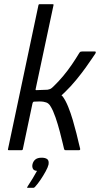

<svg xmlns="http://www.w3.org/2000/svg" viewBox="-20 -718 478 918"><path d="M18 -4 164 -694Q165 -698 169 -698H232Q237 -698 236 -694L151 -295Q150 -293 150 -290Q150 -287 153 -287Q167 -287 180.5 -288Q194 -289 207 -289Q217 -291 222 -293.5Q227 -296 236 -305Q260 -328 282.5 -355Q305 -382 324 -410Q343 -438 358 -463Q362 -470 365.5 -471Q369 -472 375 -472H432Q438 -472 438 -469Q438 -466 436 -462Q435 -461 422.5 -442Q410 -423 389.5 -394.5Q369 -366 343.5 -335Q318 -304 290 -277Q286 -273 282 -269.5Q278 -266 274 -262Q275 -261 277.5 -259Q280 -257 281 -255Q294 -237 306 -207.5Q318 -178 328 -144Q338 -110 345.5 -80Q353 -50 357.5 -30Q362 -10 363 -8Q365 0 358 0Q355 0 345.5 0Q336 0 325.5 0Q315 0 306 0Q297 0 294 0Q290 0 289 -0.5Q288 -1 286 -7Q286 -7 280.5 -30.5Q275 -54 266 -88.5Q257 -123 245.5 -156.5Q234 -190 222 -209Q218 -217 210.5 -223Q203 -229 188 -231.5Q173 -234 142 -232Q137 -231 135 -222L89 -4Q88 0 84 0H21Q17 0 18 -4ZM212 69Q209 82 198 102Q187 122 173.5 142Q160 162 147 176Q143 180 140 180Q135 180 126.5 180Q118 180 111 180Q109 179 109.5 178Q110 177 114 170Q123 157 136 135.5Q149 114 157 99Q142 98 137.5 89Q133 80 135 69Q138 54 148.5 45Q159 36 179 36Q197 36 206 43Q215 50 212 69Z"/></svg>

Font: Glory
Style: Italic
Weight: 400
Italic angle: -12°
Designer: Robert Leuschke
Foundry: Robert Leuschke
Version: Version 1.011